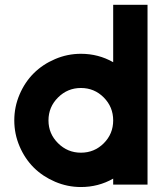

<svg xmlns="http://www.w3.org/2000/svg" viewBox="-20 -751 679 781"><path d="M440.4 0V-24.4Q380.4 9.8 309.1 9.8Q254.4 9.8 204.1 -11.7Q153.8 -33.2 117.4 -69.3Q81.1 -105.5 59.6 -155.8Q38.1 -206.1 38.1 -261.2Q38.1 -316.4 59.6 -366.7Q81.1 -417 117.4 -453.1Q153.8 -489.3 204.1 -510.7Q254.4 -532.2 309.1 -532.2Q380.4 -532.2 440.4 -498V-731.4H580.1V0ZM309.1 -393.1Q254.9 -393.1 216.1 -354.5Q177.2 -315.9 177.2 -261.2Q177.2 -207 216.1 -168.5Q254.9 -129.9 309.1 -129.9Q363.8 -129.9 402.1 -168.2Q440.4 -206.5 440.4 -261.2Q440.4 -315.9 402.1 -354.5Q363.8 -393.1 309.1 -393.1Z"/></svg>

Font: Basically A Sans Serif
Style: Bold
Weight: 700
Designer: Hyung-Suk Kim
Foundry: Mental Design
Version: 1.000